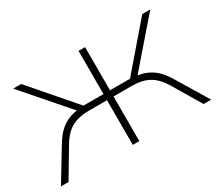

<svg xmlns="http://www.w3.org/2000/svg" viewBox="-126 -976 1414 1247"><g transform="rotate(-30 581.5 -352.5)"><path d="M18 0 164 -240Q191 -285 222.5 -314.5Q254 -344 293 -359.5Q332 -375 381 -378L367 -360L67 -705H127L420 -366L394 -381H557V-705H606V-381H769L743 -366L1035 -705H1095L796 -360L782 -378Q831 -375 870 -359.5Q909 -344 940.5 -315Q972 -286 999 -241L1145 0H1088L963 -210Q923 -277 872 -306Q821 -335 740 -335H606V0H557V-335H423Q344 -335 292.5 -307Q241 -279 200 -210L75 0Z"/></g></svg>

Font: Nunito Sans 10pt Expanded ExtraLight
Style: Regular
Weight: 250
Width: 7
Designer: Vernon Adams
Foundry: Vernon Adams
Version: Version 3.101;gftools[0.9.27]